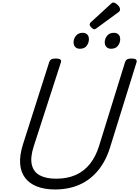

<svg xmlns="http://www.w3.org/2000/svg" viewBox="-20 -1477 1099 1516"><path d="M415 19Q332 19 272 -4.5Q212 -28 178 -73Q144 -118 139 -184Q134 -250 161 -336L369 -988Q374 -1002 385.5 -1008.5Q397 -1015 421 -1015Q444 -1015 455 -1008Q466 -1001 461 -985L247 -324Q218 -235 231 -177.5Q244 -120 293.5 -93Q343 -66 423 -66Q511 -66 577.5 -95.5Q644 -125 690 -182.5Q736 -240 762 -324L968 -988Q973 -1002 984.5 -1008.5Q996 -1015 1019 -1015Q1067 -1015 1058 -985L849 -313Q815 -204 753.5 -130Q692 -56 607 -18.5Q522 19 415 19ZM610 -1092Q589 -1092 575 -1105Q561 -1118 561 -1144Q561 -1171 579.5 -1194.5Q598 -1218 634 -1218Q654 -1218 668 -1205.5Q682 -1193 682 -1167Q682 -1140 665 -1116Q648 -1092 610 -1092ZM856 -1092Q836 -1092 821.5 -1105Q807 -1118 807 -1144Q807 -1171 825.5 -1194.5Q844 -1218 880 -1218Q900 -1218 914.5 -1205.5Q929 -1193 929 -1167Q929 -1140 911.5 -1116Q894 -1092 856 -1092ZM726 -1246Q715 -1246 701.5 -1259.5Q688 -1273 688 -1283Q688 -1287 689.5 -1291Q691 -1295 697 -1301L855 -1446Q860 -1451 864.5 -1454Q869 -1457 875 -1457Q885 -1457 897.5 -1448Q910 -1439 919 -1427Q928 -1415 928 -1404Q928 -1397 926 -1392Q924 -1387 913 -1379L745 -1256Q739 -1252 734.5 -1249Q730 -1246 726 -1246Z"/></svg>

Font: Playwrite RO
Style: Regular
Weight: 400
Designer: Veronika Burian, José Scaglione
Foundry: TypeTogether
Version: Version 1.002